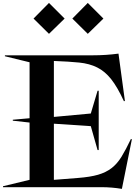

<svg xmlns="http://www.w3.org/2000/svg" viewBox="-45 -1242 920 1274"><path d="M280 -1222.5 383.8 -1118.8 280 -1017.5 177.5 -1118.8ZM537.5 -1222.5 641.2 -1118.8 537.5 -1017.5 435 -1118.8ZM763.8 11.2Q696.2 0 628.8 0H-25V-6.2L151.2 -48.8V-428.8L40 -441.2V-447.5L151.2 -457.5V-828.8L-12.5 -868.8V-875H571.2Q657.5 -875 741.2 -886.2L783.8 -572.5L777.5 -570Q733.8 -665 692.5 -716.9Q651.2 -768.8 600 -794.4Q548.8 -820 480.6 -826.9Q412.5 -833.8 312.5 -837.5V-466.2L557.5 -488.8L602.5 -640H610V-246.2H602.5L557.5 -405L312.5 -421.2V-48.8H315L472.5 -61.2Q553.8 -67.5 605.6 -82.5Q657.5 -97.5 695 -126.2Q732.5 -155 761.2 -201.9Q790 -248.8 823.8 -320L830 -317.5Z"/></svg>

Font: Equateur
Style: Regular
Weight: 400
Designer: Ange Degheest & Eugénie Bidaut
Foundry: Velvetyne Type Foundry
Version: Version 1.000;FEAKit 1.0